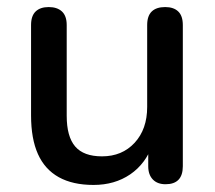

<svg xmlns="http://www.w3.org/2000/svg" viewBox="-20 -515 609 544"><path d="M245 9Q186 9 146.5 -13Q107 -35 87.5 -78.5Q68 -122 68 -188V-444Q68 -470 81 -482.5Q94 -495 118 -495Q142 -495 155.5 -482.5Q169 -470 169 -444V-187Q169 -128 193 -100Q217 -72 269 -72Q326 -72 361.5 -110.5Q397 -149 397 -212V-444Q397 -470 410 -482.5Q423 -495 448 -495Q472 -495 485 -482.5Q498 -470 498 -444V-44Q498 7 449 7Q426 7 413 -6.5Q400 -20 400 -44V-129L413 -107Q393 -51 349 -21Q305 9 245 9Z"/></svg>

Font: Nunito ExtraLight SemiBold
Style: Regular
Weight: 600
Version: Version 3.602